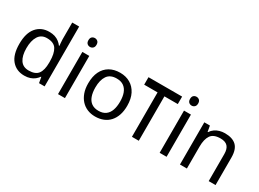

<svg xmlns="http://www.w3.org/2000/svg" viewBox="-33 -1431 2849 2112"><g transform="rotate(30 1391.0 -375.0)"><path d="M275 10Q175 10 115 -59.5Q55 -129 55 -267Q55 -405 115.5 -475.5Q176 -546 276 -546Q318 -546 349 -535.5Q380 -525 403 -507Q426 -489 442 -467H448Q447 -480 444.5 -505.5Q442 -531 442 -546V-760H530V0H459L446 -72H442Q426 -49 403 -30.5Q380 -12 348.5 -1Q317 10 275 10ZM289 -63Q374 -63 408.5 -109.5Q443 -156 443 -250V-266Q443 -366 410 -419.5Q377 -473 288 -473Q217 -473 181.5 -416.5Q146 -360 146 -265Q146 -169 181.5 -116Q217 -63 289 -63Z M788 -536V0H700V-536ZM745 -737Q765 -737 780.5 -723.5Q796 -710 796 -681Q796 -653 780.5 -639Q765 -625 745 -625Q723 -625 708 -639Q693 -653 693 -681Q693 -710 708 -723.5Q723 -737 745 -737Z M1424 -269Q1424 -202 1406.5 -150.5Q1389 -99 1356.5 -63Q1324 -27 1277.5 -8.5Q1231 10 1174 10Q1121 10 1076 -8.5Q1031 -27 998 -63Q965 -99 946.5 -150.5Q928 -202 928 -269Q928 -358 958 -419.5Q988 -481 1044 -513.5Q1100 -546 1177 -546Q1250 -546 1305.5 -513.5Q1361 -481 1392.5 -419.5Q1424 -358 1424 -269ZM1019 -269Q1019 -206 1035.5 -159.5Q1052 -113 1087 -88Q1122 -63 1176 -63Q1230 -63 1265 -88Q1300 -113 1316.5 -159.5Q1333 -206 1333 -269Q1333 -333 1316 -378Q1299 -423 1264.5 -447.5Q1230 -472 1175 -472Q1093 -472 1056 -418Q1019 -364 1019 -269Z M1896 -659V-564H1726V0H1639V-564H1469V-659Z M2079 -536V0H1991V-536ZM2036 -737Q2056 -737 2071.5 -723.5Q2087 -710 2087 -681Q2087 -653 2071.5 -639Q2056 -625 2036 -625Q2014 -625 1999 -639Q1984 -653 1984 -681Q1984 -710 1999 -723.5Q2014 -737 2036 -737Z M2507 -546Q2603 -546 2652 -499.5Q2701 -453 2701 -349V0H2614V-343Q2614 -408 2585 -440Q2556 -472 2494 -472Q2405 -472 2371 -422Q2337 -372 2337 -278V0H2249V-536H2320L2333 -463H2338Q2356 -491 2382.5 -509.5Q2409 -528 2441 -537Q2473 -546 2507 -546Z"/></g></svg>

Font: lgurmukhi25
Style: Book
Weight: 400
Designer: Jelle Bosma - Monotype Design Team
Foundry: Monotype Imaging Inc.
Version: Version 2.003